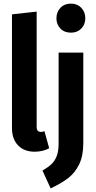

<svg xmlns="http://www.w3.org/2000/svg" viewBox="-20 -820 531 1058"><path d="M46 -114V-741L182 -756V-120Q182 -93 205 -93Q215 -93 225 -97L251 -3Q215 16 171 16Q113 16 79.5 -19Q46 -54 46 -114ZM439 -31Q439 38 416.5 85Q394 132 355.5 161.5Q317 191 259 218L214 120Q245 102 263.5 84.5Q282 67 292.5 40Q303 13 303 -29V-530H439ZM450 -719Q450 -685 428 -662.5Q406 -640 371 -640Q335 -640 313 -662.5Q291 -685 291 -719Q291 -754 313 -777Q335 -800 371 -800Q406 -800 428 -777Q450 -754 450 -719Z"/></svg>

Font: Fira Sans Extra Condensed SemiBold
Style: Regular
Weight: 600
Width: 1
Designer: Carrois Corporate & Edenspiekermann AG
Foundry: Carrois Corporate GbR & Edenspiekermann AG
Version: Version 4.203